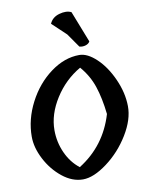

<svg xmlns="http://www.w3.org/2000/svg" viewBox="-107 -1096 880 1169"><g transform="rotate(-10 333.0 -511.5)"><path d="M417 -1015 493 -821Q486 -807 467 -801Q448 -795 428 -800L368 -886L282 -967Q298 -1005 342.5 -1017.5Q387 -1030 417 -1015ZM190 -325Q190 -251 220 -184.5Q250 -118 303 -77Q466 -179 522 -367Q511 -467 486.5 -540Q462 -613 410 -673Q313 -617 251.5 -520Q190 -423 190 -325ZM47 -310Q47 -417 100 -519.5Q153 -622 239.5 -686Q326 -750 418 -750Q468 -750 523.5 -697.5Q579 -645 617 -560Q655 -475 656 -392.5Q657 -310 600.5 -217.5Q544 -125 460 -62.5Q376 0 310 0Q244 0 183 -49Q122 -98 84.5 -170.5Q47 -243 47 -310Z"/></g></svg>

Font: Tillana SemiBold
Style: Regular
Weight: 600
Designer: Lipi Raval (Devanagari, Latin), Jonny Pinhorn (Latin)
Foundry: Indian Type Foundry
Version: Version 2.003;PS 1.0;hotconv 1.0.79;makeotf.lib2.5.61930; tt